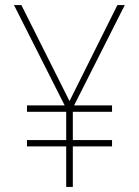

<svg xmlns="http://www.w3.org/2000/svg" viewBox="-20 -734 545 754"><path d="M253 -337 64 -714H35L234 -320H86V-295H240V-184H86V-159H240V0H266V-159H420V-184H266V-295H420V-320H271L470 -714H441Z"/></svg>

Font: Noto Sans Armenian SemiCondensed Thin
Style: Regular
Weight: 100
Width: 4
Designer: Monotype Design Team
Foundry: Monotype Imaging Inc.
Version: Version 2.008